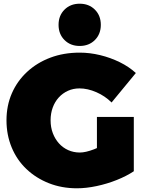

<svg xmlns="http://www.w3.org/2000/svg" viewBox="-20 -1000 778 1036"><path d="M582 -447Q547 -482 500 -502.5Q453 -523 409 -523Q375 -523 346.5 -510Q318 -497 297 -474Q276 -451 264.5 -419.5Q253 -388 253 -351Q253 -313 265 -281.5Q277 -250 298 -226.5Q319 -203 348 -190Q377 -177 411 -177Q442 -177 487.5 -194.5Q533 -212 571 -239L702 -76Q663 -50 610.5 -29Q558 -8 501.5 4Q445 16 395 16Q313 16 243.5 -11.5Q174 -39 122.5 -88Q71 -137 43 -204.5Q15 -272 15 -351Q15 -430 44 -496.5Q73 -563 126.5 -612.5Q180 -662 252 -689Q324 -716 410 -716Q465 -716 520.5 -702.5Q576 -689 626 -664.5Q676 -640 713 -606ZM503 -369H702V-76H503ZM410 -980Q460 -980 492 -948Q524 -916 524 -866Q524 -816 492 -784Q460 -752 410 -752Q360 -752 328 -784Q296 -816 296 -866Q296 -916 328 -948Q360 -980 410 -980Z"/></svg>

Font: Alexandria Black
Style: Regular
Weight: 900
Designer: Mohamed Gaber
Foundry: Kief Type Foundry
Version: Version 5.100